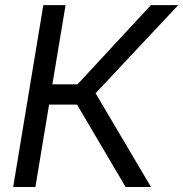

<svg xmlns="http://www.w3.org/2000/svg" viewBox="-20 -748 733 768"><path d="M32.7 0 153.3 -727.5H242.2L189.5 -410.6H290L583.5 -727.5H692.9L362.3 -375L584 0H482.4L288.1 -329.6H176.3L121.6 0Z"/></svg>

Font: Inter 28pt
Style: Italic
Weight: 400
Italic angle: -9.3988°
Designer: Rasmus Andersson
Foundry: rsms
Version: Version 4.001;git-66647c0bb